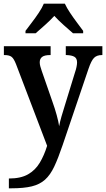

<svg xmlns="http://www.w3.org/2000/svg" viewBox="-20 -786 574 1039"><path d="M28 180Q92 180 131.5 157.5Q171 135 195 95Q219 55 235 3L67 -438Q55 -469 42.5 -478.5Q30 -488 5 -488H1V-536H254V-488H251Q221 -488 208 -478Q195 -468 195 -449Q195 -439 198 -427.5Q201 -416 206 -402L264 -235Q277 -199 287 -162.5Q297 -126 300 -103Q305 -129 312.5 -155Q320 -181 328 -206L387 -398Q391 -409 394 -423.5Q397 -438 397 -448Q397 -470 383 -478.5Q369 -487 340 -488H336V-536H534V-488H531Q504 -488 489 -473Q474 -458 459 -414L319 -1Q295 70 273.5 115.5Q252 161 223.5 186.5Q195 212 152 222.5Q109 233 42 233H28ZM118 -619Q132 -638 152 -664Q172 -690 190 -717Q208 -744 217 -766H331Q341 -744 359 -717Q377 -690 396.5 -664Q416 -638 430 -619V-606H375Q354 -624 324.5 -650.5Q295 -677 274 -700Q253 -677 224 -651Q195 -625 173 -606H118Z"/></svg>

Font: Noto Serif Myanmar SemiCondensed SemiBold
Style: Regular
Weight: 600
Width: 4
Designer: Ben Mitchell and the Monotype Design Team
Foundry: Monotype Imaging Inc.
Version: Version 2.106; ttfautohint (v1.8.4.7-5d5b)